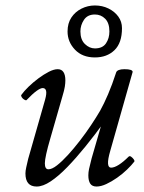

<svg xmlns="http://www.w3.org/2000/svg" viewBox="-20 -669 528 702"><path d="M114 13Q73 13 73 -35Q73 -44 76 -57.5Q79 -71 83 -88L145 -305Q151 -327 148.5 -337Q146 -347 136 -347Q128 -347 113.5 -336.5Q99 -326 77 -303Q75 -301 69 -304.5Q63 -308 59.5 -313.5Q56 -319 58 -322Q68 -336 84.5 -352Q101 -368 120.5 -382.5Q140 -397 158.5 -406.5Q177 -416 191 -416Q205 -416 212 -405.5Q219 -395 219 -375Q219 -365 217 -352Q215 -339 208 -316L164 -163Q154 -129 149 -106Q144 -83 144 -72Q144 -50 157 -50Q170 -50 188.5 -64.5Q207 -79 228.5 -102.5Q250 -126 272 -154.5Q294 -183 313 -211.5Q332 -240 346 -264Q360 -289 375 -324Q390 -359 405 -405Q407 -410 414.5 -413Q422 -416 435 -416Q450 -416 457.5 -413.5Q465 -411 465 -406L383 -117Q374 -86 375 -71Q376 -56 386 -56Q398 -56 414.5 -66.5Q431 -77 450 -96Q454 -100 459.5 -96Q465 -92 469 -86.5Q473 -81 471 -78Q461 -65 444.5 -49Q428 -33 408 -19Q388 -5 368.5 4Q349 13 333 13Q317 13 310 2.5Q303 -8 303 -28Q303 -39 305.5 -51Q308 -63 315 -90L355 -228L361 -223Q327 -176 292.5 -133.5Q258 -91 226 -58Q194 -25 165.5 -6Q137 13 114 13ZM327 -459Q281 -459 254 -487.5Q227 -516 227 -554Q227 -584 241 -605Q255 -626 278 -637.5Q301 -649 327 -649Q354 -649 376.5 -638Q399 -627 412.5 -608.5Q426 -590 426 -566Q426 -512 398.5 -485.5Q371 -459 327 -459ZM327 -492Q355 -492 367.5 -510.5Q380 -529 380 -554Q380 -585 364.5 -600.5Q349 -616 327 -616Q300 -616 287 -596.5Q274 -577 274 -554Q274 -524 290.5 -508Q307 -492 327 -492Z"/></svg>

Font: Junicode VF
Style: Italic
Weight: 400
Italic angle: -11°
Designer: Peter S. Baker
Version: Version 2.209